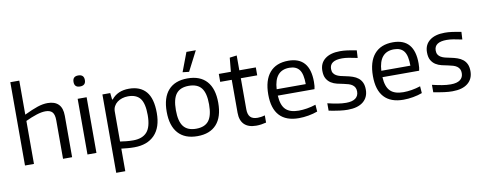

<svg xmlns="http://www.w3.org/2000/svg" viewBox="-79 -1211 4621 1834"><g transform="rotate(-10 2232.0 -294.0)"><path d="M76 -808H163V-478Q240 -515 292.5 -532.5Q345 -550 391 -550Q460 -550 496.5 -513.5Q533 -477 533 -402V0H445V-373Q445 -429 424 -452.5Q403 -476 358 -476Q320 -476 270 -460Q220 -444 163 -417V0H76Z M682 -540H769V0H682ZM725 -652Q671 -652 671 -705Q671 -759 725 -759Q781 -759 781 -705Q781 -652 725 -652Z M1137 -57Q1225 -57 1269.5 -106.5Q1314 -156 1314 -271Q1314 -384 1277 -432Q1240 -480 1159 -480Q1129 -480 1102 -471.5Q1075 -463 1054.5 -447.5Q1034 -432 1022 -409.5Q1010 -387 1010 -359V-68Q1035 -64 1068.5 -60.5Q1102 -57 1137 -57ZM922 -540H998L1005 -476H1011Q1070 -550 1180 -550Q1289 -550 1346 -483.5Q1403 -417 1403 -276Q1403 -136 1332.5 -63Q1262 10 1135 10Q1100 10 1068 7Q1036 4 1010 1V220H922Z M1748 -62Q1832 -62 1870.5 -111.5Q1909 -161 1909 -270Q1909 -379 1870.5 -428.5Q1832 -478 1748 -478Q1665 -478 1626 -428.5Q1587 -379 1587 -270Q1587 -161 1626 -111.5Q1665 -62 1748 -62ZM1498 -270Q1498 -407 1562 -478.5Q1626 -550 1748 -550Q1870 -550 1934 -478.5Q1998 -407 1998 -270Q1998 -133 1934 -61.5Q1870 10 1748 10Q1626 10 1562 -62Q1498 -134 1498 -270ZM1713 -616 1783 -801H1874L1775 -609Z M2319 9Q2242 9 2202.5 -30Q2163 -69 2163 -144V-463H2051V-540H2168L2181 -675L2250 -684V-540H2410V-463H2251V-162Q2251 -111 2273.5 -87Q2296 -63 2344 -63Q2359 -63 2377 -65.5Q2395 -68 2415 -74V-4Q2392 2 2367 5.5Q2342 9 2319 9Z M2724 -481Q2580 -481 2570 -300H2852Q2852 -398 2821 -439.5Q2790 -481 2724 -481ZM2732 9Q2608 9 2545 -59.5Q2482 -128 2482 -263Q2482 -402 2544.5 -475.5Q2607 -549 2726 -549Q2933 -549 2933 -308Q2933 -262 2926 -238H2570Q2575 -144 2616.5 -103Q2658 -62 2743 -62Q2781 -62 2824 -69Q2867 -76 2909 -90L2914 -23Q2874 -8 2825.5 0.5Q2777 9 2732 9Z M3206 11Q3170 11 3128 5.5Q3086 0 3023 -12V-84Q3073 -72 3117.5 -64.5Q3162 -57 3202 -57Q3262 -57 3292.5 -80Q3323 -103 3323 -145Q3323 -168 3315 -183.5Q3307 -199 3292 -210Q3277 -221 3256 -227.5Q3235 -234 3210 -239Q3179 -245 3147 -252.5Q3115 -260 3089 -276.5Q3063 -293 3046.5 -321.5Q3030 -350 3030 -398Q3030 -471 3082.5 -512Q3135 -553 3229 -553Q3246 -553 3262 -552Q3278 -551 3296 -548.5Q3314 -546 3336 -542.5Q3358 -539 3388 -533L3384 -460Q3333 -471 3299 -476.5Q3265 -482 3236 -482Q3115 -482 3115 -400Q3115 -376 3124.5 -360.5Q3134 -345 3151 -335Q3168 -325 3191 -319Q3214 -313 3241 -308Q3277 -301 3307.5 -290.5Q3338 -280 3360.5 -262Q3383 -244 3395.5 -216.5Q3408 -189 3408 -149Q3408 -74 3355.5 -31.5Q3303 11 3206 11Z M3739 -481Q3595 -481 3585 -300H3867Q3867 -398 3836 -439.5Q3805 -481 3739 -481ZM3747 9Q3623 9 3560 -59.5Q3497 -128 3497 -263Q3497 -402 3559.5 -475.5Q3622 -549 3741 -549Q3948 -549 3948 -308Q3948 -262 3941 -238H3585Q3590 -144 3631.5 -103Q3673 -62 3758 -62Q3796 -62 3839 -69Q3882 -76 3924 -90L3929 -23Q3889 -8 3840.5 0.5Q3792 9 3747 9Z M4221 11Q4185 11 4143 5.5Q4101 0 4038 -12V-84Q4088 -72 4132.5 -64.5Q4177 -57 4217 -57Q4277 -57 4307.5 -80Q4338 -103 4338 -145Q4338 -168 4330 -183.5Q4322 -199 4307 -210Q4292 -221 4271 -227.5Q4250 -234 4225 -239Q4194 -245 4162 -252.5Q4130 -260 4104 -276.5Q4078 -293 4061.5 -321.5Q4045 -350 4045 -398Q4045 -471 4097.5 -512Q4150 -553 4244 -553Q4261 -553 4277 -552Q4293 -551 4311 -548.5Q4329 -546 4351 -542.5Q4373 -539 4403 -533L4399 -460Q4348 -471 4314 -476.5Q4280 -482 4251 -482Q4130 -482 4130 -400Q4130 -376 4139.5 -360.5Q4149 -345 4166 -335Q4183 -325 4206 -319Q4229 -313 4256 -308Q4292 -301 4322.5 -290.5Q4353 -280 4375.5 -262Q4398 -244 4410.5 -216.5Q4423 -189 4423 -149Q4423 -74 4370.5 -31.5Q4318 11 4221 11Z"/></g></svg>

Font: EncodeSans
Style: Regular
Weight: 400
Designer: Pablo Impallari, Andres Torresi
Foundry: Pablo Impallari, Andres Torresi
Version: Version 1.000; ttfautohint (v1.4.1)